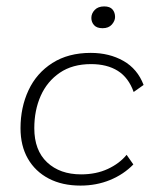

<svg xmlns="http://www.w3.org/2000/svg" viewBox="-20 -569 468 599"><path d="M231 10Q174 10 132 -12Q90 -34 67 -74Q44 -114 44 -169Q44 -234 69 -287.5Q94 -341 143.5 -372.5Q193 -404 263 -404Q321 -404 365 -379Q409 -354 428 -304L397 -282Q381 -327 347.5 -348Q314 -369 264 -369Q206 -369 166.5 -342Q127 -315 107 -270Q87 -225 87 -169Q87 -100 127 -62.5Q167 -25 233 -25Q280 -25 316.5 -42Q353 -59 375 -86L396 -56Q366 -25 323.5 -7.5Q281 10 231 10ZM300 -481Q282 -481 273.5 -490.5Q265 -500 265 -513Q265 -527 275.5 -538Q286 -549 305 -549Q323 -549 331 -539.5Q339 -530 339 -516Q339 -504 329 -492.5Q319 -481 300 -481Z"/></svg>

Font: Rokkitt SemiBold ExtraLight
Style: Italic
Weight: 250
Italic angle: -9°
Version: Version 3.103